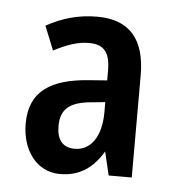

<svg xmlns="http://www.w3.org/2000/svg" viewBox="-36 -757 382 414"><g transform="rotate(5 155.0 -549.5)"><path d="M159 -722C118 -722 84 -712 49 -693L70 -641C97 -655 121 -664 146 -664C179 -664 192 -647 192 -608V-587L152 -584C72 -578 25 -550 25 -479C25 -422 57 -377 108 -377C150 -377 179 -397 201 -434L213 -383H263V-604C263 -682 229 -722 159 -722ZM162 -537 192 -540V-518C192 -466 170 -434 135 -434C109 -434 96 -450 96 -480C96 -517 116 -533 162 -537Z"/></g></svg>

Font: Noto Sans Lao ExtraCondensed Medium
Style: Regular
Weight: 500
Width: 2
Designer: Monotype Design Team
Foundry: Monotype Imaging Inc.
Version: Version 2.003